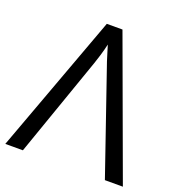

<svg xmlns="http://www.w3.org/2000/svg" viewBox="-130 -825 869 933"><g transform="rotate(20 304.5 -358.5)"><path d="M0 0 264 -717H345L608 0H515L337 -517Q334 -525 327 -546Q320 -567 313.5 -589.5Q307 -612 303 -624Q296 -593 287 -563.5Q278 -534 272 -517L91 0Z"/></g></svg>

Font: RS Noto Sans
Style: Regular
Weight: 400
Designer: Monotype Design Team
Foundry: Monotype Imaging Inc.
Version: Version 3.10